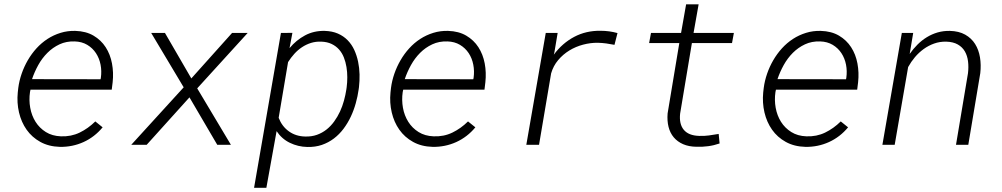

<svg xmlns="http://www.w3.org/2000/svg" viewBox="-20 -684 4735 907"><path d="M263.2 9.8Q210 8.3 170.4 -13.7Q130.9 -35.6 105.7 -71.3Q80.6 -106.9 69.8 -152.8Q59.1 -198.7 64 -247.6L66.4 -269Q70.8 -302.7 82.3 -335.9Q93.8 -369.1 111.3 -399.4Q128.9 -429.7 152.3 -455.6Q175.8 -481.4 204.3 -500Q232.9 -518.6 266.1 -528.8Q299.3 -539.1 335.9 -538.1Q386.2 -536.6 421.9 -515.6Q457.5 -494.6 479.2 -460.9Q501 -427.2 509 -384.3Q517.1 -341.3 512.2 -295.9L507.8 -260.3H124L121.6 -248.5Q116.2 -211.4 122.8 -174.8Q129.4 -138.2 147.9 -108.6Q166.5 -79.1 196.5 -60.3Q226.6 -41.5 267.6 -40Q315.9 -38.1 356.2 -57.6Q396.5 -77.1 430.2 -110.4L464.8 -82.5Q426.8 -36.6 374.5 -12.9Q322.3 10.7 263.2 9.8ZM333 -488.3Q293.5 -489.7 261.2 -474.6Q229 -459.5 203.9 -434.3Q178.7 -409.2 160.6 -376.5Q142.6 -343.8 131.3 -310.1L455.1 -309.6L456.5 -316.9Q460.9 -348.1 455.1 -378.4Q449.2 -408.7 433.3 -432.9Q417.5 -457 392.1 -472.2Q366.7 -487.3 333 -488.3Z M883.8 -313.5 1076.2 -528.3H1149.9L911.6 -266.6L1070.8 0H1006.3L875 -224.1L672.9 0H600.1L847.7 -271.5L694.3 -528.3H759.3Z M1674.3 -261.7Q1669.9 -229.5 1660.6 -196.3Q1651.4 -163.1 1637 -132.6Q1622.6 -102.1 1602.8 -75.7Q1583 -49.3 1557.4 -29.8Q1531.7 -10.3 1500.5 0.5Q1469.2 11.2 1431.6 10.3Q1387.7 9.3 1349.4 -9.3Q1311 -27.8 1286.6 -64.5L1238.3 203.1H1180.2L1307.1 -528.3L1361.3 -528.8L1347.7 -456.5Q1379.4 -494.6 1420.9 -516.8Q1462.4 -539.1 1513.7 -538.1Q1549.3 -537.1 1576.2 -525.4Q1603 -513.7 1622.3 -493.9Q1641.6 -474.1 1653.6 -448Q1665.5 -421.9 1671.6 -392.8Q1677.7 -363.8 1678.5 -332.8Q1679.2 -301.8 1675.8 -272.5ZM1617.7 -272.5Q1620.6 -294.9 1620.6 -319.3Q1620.6 -343.8 1616.7 -367.4Q1612.8 -391.1 1604.5 -412.4Q1596.2 -433.6 1581.8 -450Q1567.4 -466.3 1546.6 -476.3Q1525.9 -486.3 1497.6 -487.3Q1471.7 -488.3 1449 -481.2Q1426.3 -474.1 1406.5 -460.9Q1386.7 -447.8 1370.4 -429.7Q1354 -411.6 1340.8 -390.6L1296.4 -127.4Q1312 -86.9 1344.7 -63.5Q1377.4 -40 1421.4 -39.1Q1451.7 -38.1 1477.1 -47.1Q1502.4 -56.2 1522.7 -72.3Q1543 -88.4 1558.8 -110.4Q1574.7 -132.3 1586.2 -157.2Q1597.7 -182.1 1605 -209Q1612.3 -235.8 1616.2 -261.7Z M2023.9 9.8Q1970.7 8.3 1931.2 -13.7Q1891.6 -35.6 1866.5 -71.3Q1841.3 -106.9 1830.6 -152.8Q1819.8 -198.7 1824.7 -247.6L1827.1 -269Q1831.5 -302.7 1843 -335.9Q1854.5 -369.1 1872.1 -399.4Q1889.6 -429.7 1913.1 -455.6Q1936.5 -481.4 1965.1 -500Q1993.7 -518.6 2026.9 -528.8Q2060.1 -539.1 2096.7 -538.1Q2147 -536.6 2182.6 -515.6Q2218.3 -494.6 2240 -460.9Q2261.7 -427.2 2269.8 -384.3Q2277.8 -341.3 2272.9 -295.9L2268.6 -260.3H1884.8L1882.3 -248.5Q1877 -211.4 1883.5 -174.8Q1890.1 -138.2 1908.7 -108.6Q1927.2 -79.1 1957.3 -60.3Q1987.3 -41.5 2028.3 -40Q2076.7 -38.1 2116.9 -57.6Q2157.2 -77.1 2190.9 -110.4L2225.6 -82.5Q2187.5 -36.6 2135.3 -12.9Q2083 10.7 2023.9 9.8ZM2093.8 -488.3Q2054.2 -489.7 2022 -474.6Q1989.7 -459.5 1964.6 -434.3Q1939.5 -409.2 1921.4 -376.5Q1903.3 -343.8 1892.1 -310.1L2215.8 -309.6L2217.3 -316.9Q2221.7 -348.1 2215.8 -378.4Q2210 -408.7 2194.1 -432.9Q2178.2 -457 2152.8 -472.2Q2127.4 -487.3 2093.8 -488.3Z M2816.9 -538.6Q2858.4 -538.6 2897 -527.8L2882.8 -472.2Q2863.3 -476.1 2843.8 -478.8Q2824.2 -481.4 2804.2 -481.9Q2769.5 -482.4 2734.6 -473.1Q2699.7 -463.9 2669.7 -445.6Q2639.6 -427.2 2616.7 -400.1Q2593.8 -373 2583.5 -337.4L2526.4 0H2466.3L2558.1 -528.3H2614.3L2599.1 -437.5L2596.2 -425.8Q2636.2 -480 2692.4 -509.8Q2748.5 -539.6 2816.9 -538.6Z M3280.3 -663.6 3256.3 -528.3H3446.8L3438 -480.5H3248.5L3192.9 -147.5Q3187.5 -98.1 3210.2 -70.8Q3232.9 -43.5 3282.7 -42Q3306.2 -41 3329.1 -44.2Q3352.1 -47.4 3375 -51.3L3379.4 -6.3Q3353 2.9 3325.4 6.6Q3297.9 10.3 3270 9.3Q3233.9 8.8 3207 -2.9Q3180.2 -14.6 3162.8 -35.2Q3145.5 -55.7 3138.2 -84.5Q3130.9 -113.3 3133.8 -148.4L3189 -480.5H3046.4L3055.2 -528.3H3197.3L3221.2 -663.6Z M3784.7 9.8Q3731.4 8.3 3691.9 -13.7Q3652.3 -35.6 3627.2 -71.3Q3602.1 -106.9 3591.3 -152.8Q3580.6 -198.7 3585.4 -247.6L3587.9 -269Q3592.3 -302.7 3603.8 -335.9Q3615.2 -369.1 3632.8 -399.4Q3650.4 -429.7 3673.8 -455.6Q3697.3 -481.4 3725.8 -500Q3754.4 -518.6 3787.6 -528.8Q3820.8 -539.1 3857.4 -538.1Q3907.7 -536.6 3943.4 -515.6Q3979 -494.6 4000.7 -460.9Q4022.5 -427.2 4030.5 -384.3Q4038.6 -341.3 4033.7 -295.9L4029.3 -260.3H3645.5L3643.1 -248.5Q3637.7 -211.4 3644.3 -174.8Q3650.9 -138.2 3669.4 -108.6Q3688 -79.1 3718 -60.3Q3748 -41.5 3789.1 -40Q3837.4 -38.1 3877.7 -57.6Q3918 -77.1 3951.7 -110.4L3986.3 -82.5Q3948.2 -36.6 3896 -12.9Q3843.8 10.7 3784.7 9.8ZM3854.5 -488.3Q3814.9 -489.7 3782.7 -474.6Q3750.5 -459.5 3725.3 -434.3Q3700.2 -409.2 3682.1 -376.5Q3664.1 -343.8 3652.8 -310.1L3976.6 -309.6L3978 -316.9Q3982.4 -348.1 3976.6 -378.4Q3970.7 -408.7 3954.8 -432.9Q3939 -457 3913.6 -472.2Q3888.2 -487.3 3854.5 -488.3Z M4293.9 -528.3 4277.3 -429.2Q4293.9 -453.1 4314.2 -473.4Q4334.5 -493.7 4358.4 -508.3Q4382.3 -522.9 4409.4 -530.8Q4436.5 -538.6 4466.8 -538.1Q4509.8 -537.1 4539.6 -520.3Q4569.3 -503.4 4586.4 -476.1Q4603.5 -448.7 4609.4 -413.1Q4615.2 -377.4 4610.8 -338.4L4554.2 0H4496.1L4552.7 -337.9Q4556.2 -367.2 4553 -393.8Q4549.8 -420.4 4538.1 -440.9Q4526.4 -461.4 4504.6 -473.9Q4482.9 -486.3 4449.7 -487.3Q4419.4 -487.8 4392.8 -478.3Q4366.2 -468.8 4343.5 -452.4Q4320.8 -436 4302.2 -414.1Q4283.7 -392.1 4270 -367.2L4206.5 0H4148.4L4240.2 -528.3Z"/></svg>

Font: Roboto Mono Light
Style: Italic
Weight: 300
Designer: Google
Version: Version 2.000985; 2015; ttfautohint (v1.3)